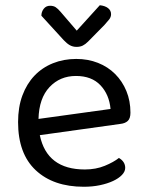

<svg xmlns="http://www.w3.org/2000/svg" viewBox="-20 -700 559 733"><path d="M132 -184Q159 -53 304 -53Q346 -53 380 -67Q414 -81 434 -97Q458 -83 458 -59Q458 -45 445.5 -32Q433 -19 411.5 -9Q390 1 361.5 7Q333 13 300 13Q184 13 116.5 -50Q49 -113 49 -234Q49 -291 65.5 -335.5Q82 -380 111.5 -411Q141 -442 182 -458.5Q223 -475 271 -475Q316 -475 354 -460Q392 -445 419.5 -417.5Q447 -390 462.5 -352.5Q478 -315 478 -270Q478 -248 468 -238.5Q458 -229 440 -227ZM270 -410Q209 -410 169 -367.5Q129 -325 127 -246L402 -284Q397 -339 363.5 -374.5Q330 -410 270 -410ZM273 -583 361 -680Q381 -678 392.5 -669Q404 -660 404 -646Q404 -635 397 -626Q390 -617 379 -605L316 -541Q306 -531 296 -526Q286 -521 272 -521Q258 -521 246.5 -527.5Q235 -534 223 -547L138 -640Q138 -655 147 -666.5Q156 -678 171 -678Q184 -678 192.5 -672.5Q201 -667 212 -654Z"/></svg>

Font: Baloo Chettan 2
Style: Regular
Weight: 400
Designer: Maithili Shingre, Unnati Kotecha and Ek Type
Foundry: Ek Type
Version: Version 1.640;hotconv 1.0.111;makeotfexe 2.5.65597; ttfautoh